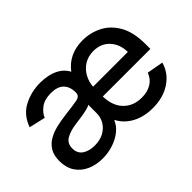

<svg xmlns="http://www.w3.org/2000/svg" viewBox="-93 -824 1107 1107"><g transform="rotate(-45 460.5 -270.5)"><path d="M643.1 11Q571.7 11 518.5 -17.6Q465.2 -46.2 439.3 -95.9H435.4Q423.7 -65.3 393.6 -40.8Q363.6 -16.3 321.9 -2.1Q280.2 12.1 233 12.1Q179.3 12.1 137.1 -7.3Q94.8 -26.6 70.3 -63.7Q45.8 -100.9 45.8 -154.1Q45.8 -200.6 63.7 -230.3Q81.7 -259.9 111.9 -277.3Q142 -294.7 179.2 -303.6Q216.3 -312.5 255 -317.1Q328.5 -326 360.6 -332Q392.8 -338.1 392.8 -366.5V-369Q392.8 -415.1 366.7 -440.9Q340.6 -466.6 289.1 -466.6Q235.8 -466.6 204.9 -443.2Q174 -419.7 162.3 -390.6L62.5 -413.4Q89.1 -487.9 151.3 -520.2Q213.4 -552.6 288.4 -552.6Q315.7 -552.6 348 -546.3Q380.3 -540.1 410 -522.5Q439.6 -505 458.8 -470.5Q521 -552.6 632.5 -552.6Q694.6 -552.6 749.8 -525Q805 -497.5 839.7 -437.3Q874.3 -377.1 874.3 -278.4V-240.8H486.2Q488.3 -162.3 530.7 -119.5Q573.2 -76.7 641 -76.7Q686.4 -76.7 719.5 -96.2Q752.5 -115.8 766.7 -154.5L867.2 -136.4Q849.1 -70 789.2 -29.5Q729.4 11 643.1 11ZM253.2 -73.2Q297.6 -73.2 328.8 -90.6Q360.1 -108 376.6 -136.2Q393.1 -164.4 393.1 -196.7V-267Q385.7 -259.6 360.4 -253.9Q335.2 -248.2 307.2 -244.3Q279.1 -240.4 261.7 -237.9Q215.6 -231.9 182.7 -213.6Q149.9 -195.3 149.9 -152.7Q149.9 -113.3 179 -93.2Q208.1 -73.2 253.2 -73.2ZM486.5 -320.3H769.9Q769.5 -382.8 732.2 -423.8Q695 -464.8 633.2 -464.8Q590.2 -464.8 558.1 -444.8Q525.9 -424.7 507.5 -391.7Q489 -358.7 486.5 -320.3Z"/></g></svg>

Font: Inter UI Medium
Style: Regular
Weight: 500
Designer: Rasmus Andersson
Foundry: rsms
Version: 3.2;8d6f07862